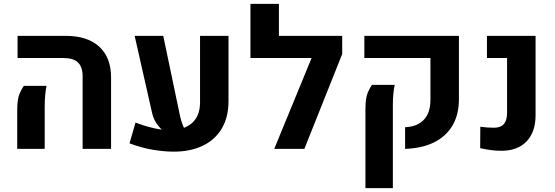

<svg xmlns="http://www.w3.org/2000/svg" viewBox="-20 -770 2871 993"><path d="M407.3 0V-376.4Q407.3 -423.8 383.2 -446.9Q359 -469.9 309.2 -469.9H70.8V-584.6H319.4Q431.9 -584.6 493.2 -528.7Q554.4 -472.8 554.4 -369.8V0ZM69.1 0V-200.4Q69.1 -259.8 82 -287.5Q94.8 -315.1 103.3 -325.8H220.6Q216.5 -306.4 213.9 -279.6Q211.2 -252.8 211.2 -215.6V0Z M879.6 14.3Q828.8 14.3 771.1 4.7Q713.5 -4.8 649.8 -28.6L680.9 -136.1Q732.6 -116.5 776.9 -106.8Q821.2 -97.1 858.1 -96.6Q930.1 -96.6 972.4 -133.2Q1014.6 -169.7 1014.6 -240.8V-584.6H1161.8V-248Q1161.8 -162.2 1126.1 -103.7Q1090.4 -45.2 1027 -15.5Q963.5 14.3 879.6 14.3ZM676.4 -584.6H824.3L911.1 -170.2Q917.5 -141.2 927.2 -118.2Q937 -95.1 956.7 -77.1L845.9 -77.7Q821.6 -91.1 798.4 -119.6Q775.2 -148.1 766.9 -184.5Z M1275.3 -469.9V-750H1422.5V-584.6H1698.6V-469.9ZM1749.8 -490.5 1554.1 0H1398.3L1638.6 -584.6H1749.8Z M2075.1 0V-112Q2137.1 -114.5 2171.6 -150.2Q2206.2 -186 2206.2 -254.7V-469.9H1864.4V-584.6H2353.5V-257.5Q2353.5 -176.9 2319.9 -120.3Q2286.3 -63.8 2224 -33.3Q2161.6 -2.8 2075.1 0ZM1870 203.1V-206.2Q1870 -264.8 1882.7 -292.7Q1895.4 -320.5 1903.9 -331.2H2021.5Q2016.9 -311.8 2014.4 -285.1Q2011.8 -258.4 2011.8 -221.2V203.1Z M2573.3 9.8Q2544.7 9.8 2519.8 6.4Q2494.8 3 2463.4 -3.6L2464.1 -114.6Q2498.7 -109.4 2534.8 -109.4Q2569 -109.4 2585.8 -128.3Q2602.5 -147.2 2602.5 -186.7V-469.9H2498.5V-584.6H2749.9V-175Q2749.9 -87.2 2703.4 -38.7Q2656.9 9.8 2573.3 9.8Z"/></svg>

Font: Heebo
Style: Regular
Weight: 400
Designer: Oded Ezer
Foundry: Ezer Type House
Version: Version 3.100